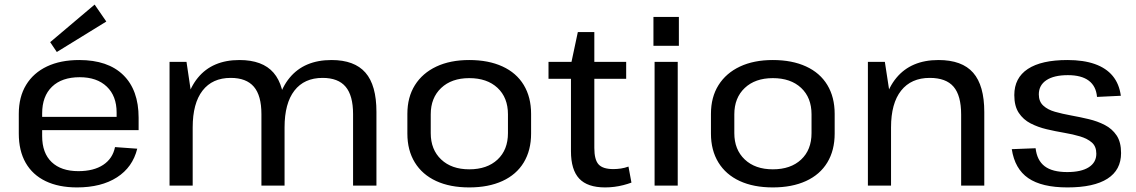

<svg xmlns="http://www.w3.org/2000/svg" viewBox="-20 -810 4959 838"><path d="M316 8Q236 8 179 -19.5Q122 -47 92 -99.5Q62 -152 62 -227V-313Q62 -387 94 -439.5Q126 -492 185 -520Q244 -548 326 -548Q451 -548 518 -482.5Q585 -417 585 -296V-242H144V-300H505L489 -277V-319Q489 -391 446 -432Q403 -473 328 -473Q250 -473 207 -431.5Q164 -390 164 -315V-216Q164 -142 205.5 -102.5Q247 -63 322 -63Q389 -63 430.5 -90.5Q472 -118 482 -168L579 -161Q559 -80 490.5 -36Q422 8 316 8ZM444 -716 228 -583 199 -626 393 -790Z M1521 -312Q1521 -393 1488.5 -431.5Q1456 -470 1388 -470Q1308 -470 1265 -414.5Q1222 -359 1222 -254L1180 -184V-249Q1180 -393 1244 -470.5Q1308 -548 1427 -548Q1527 -548 1575 -493Q1623 -438 1623 -322V0H1521ZM720 -540H794L821 -358V0H720ZM1121 -312Q1121 -393 1088 -431.5Q1055 -470 987 -470Q907 -470 864 -414.5Q821 -359 821 -254L780 -184V-249Q780 -393 843.5 -470.5Q907 -548 1025 -548Q1126 -548 1174 -492.5Q1222 -437 1222 -322V0H1121Z M2028 8Q1944 8 1883.5 -20Q1823 -48 1790.5 -101Q1758 -154 1758 -227V-313Q1758 -386 1791 -438.5Q1824 -491 1884.5 -519.5Q1945 -548 2028 -548Q2112 -548 2173 -520Q2234 -492 2266 -439Q2298 -386 2298 -313V-227Q2298 -154 2266 -101Q2234 -48 2173 -20Q2112 8 2028 8ZM2028 -71Q2106 -71 2151.5 -113.5Q2197 -156 2197 -229V-311Q2197 -384 2151.5 -426.5Q2106 -469 2028 -469Q1951 -469 1905.5 -426Q1860 -383 1860 -311V-229Q1860 -157 1905.5 -114Q1951 -71 2028 -71Z M2621 8Q2544 8 2508 -30.5Q2472 -69 2472 -150V-529L2502 -670H2574V-164Q2574 -113 2592.5 -92.5Q2611 -72 2657 -72Q2673 -72 2690 -74.5Q2707 -77 2723 -83L2736 -13Q2720 -7 2700.5 -2Q2681 3 2661 5.5Q2641 8 2621 8ZM2374 -540H2713V-466H2374Z M2938 -540V0H2837V-540ZM2943 -736V-610H2832V-736Z M3353 8Q3269 8 3208.5 -20Q3148 -48 3115.5 -101Q3083 -154 3083 -227V-313Q3083 -386 3116 -438.5Q3149 -491 3209.5 -519.5Q3270 -548 3353 -548Q3437 -548 3498 -520Q3559 -492 3591 -439Q3623 -386 3623 -313V-227Q3623 -154 3591 -101Q3559 -48 3498 -20Q3437 8 3353 8ZM3353 -71Q3431 -71 3476.5 -113.5Q3522 -156 3522 -229V-311Q3522 -384 3476.5 -426.5Q3431 -469 3353 -469Q3276 -469 3230.5 -426Q3185 -383 3185 -311V-229Q3185 -157 3230.5 -114Q3276 -71 3353 -71Z M4175 -310Q4175 -393 4142 -431.5Q4109 -470 4038 -470Q3957 -470 3913 -414.5Q3869 -359 3869 -254L3828 -184V-249Q3828 -393 3892.5 -470.5Q3957 -548 4076 -548Q4179 -548 4227.5 -492.5Q4276 -437 4276 -321V0H4175ZM3768 -540H3842L3869 -364V0H3768Z M4639 8Q4527 8 4468 -32.5Q4409 -73 4396 -159L4500 -163Q4506 -110 4539.5 -84.5Q4573 -59 4638 -59Q4699 -59 4732 -80Q4765 -101 4765 -139Q4765 -171 4745.5 -188Q4726 -205 4694.5 -214.5Q4663 -224 4624.5 -230.5Q4586 -237 4548 -246Q4510 -255 4478 -271.5Q4446 -288 4426.5 -317.5Q4407 -347 4407 -395Q4407 -470 4466 -509Q4525 -548 4639 -548Q4709 -548 4758.5 -530.5Q4808 -513 4836.5 -478.5Q4865 -444 4872 -392L4768 -387Q4764 -434 4732 -458Q4700 -482 4641 -482Q4580 -482 4547 -460Q4514 -438 4514 -398Q4514 -367 4533.5 -349Q4553 -331 4585 -322Q4617 -313 4655.5 -306Q4694 -299 4732 -290Q4770 -281 4802 -264.5Q4834 -248 4853.5 -219Q4873 -190 4873 -142Q4873 -68 4813.5 -30Q4754 8 4639 8Z"/></svg>

Font: Pathway Extreme 28pt Medium
Style: Regular
Weight: 500
Designer: Eduardo Rodriguez Tunni
Foundry: Eduardo Rodriguez Tunni
Version: Version 1.001;gftools[0.9.26]